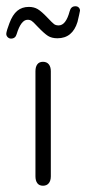

<svg xmlns="http://www.w3.org/2000/svg" viewBox="-34 -584 275 612"><path d="M79 -22Q79 -8 85 0Q91 8 103 8Q115 8 121.5 0Q128 -8 128 -22V-357Q128 -371 121.5 -379Q115 -387 103 -387Q91 -387 85 -379Q79 -371 79 -357ZM221 -550Q221 -556 217 -560Q213 -564 207 -564H206Q192 -564 188 -548Q176 -503 153 -503Q144 -503 138.5 -507Q133 -511 117 -528Q98 -548 86 -555Q74 -562 58 -562Q36 -562 21 -549.5Q6 -537 -4 -510Q-8 -500 -11 -490Q-14 -480 -14 -476Q-14 -470 -9.5 -465.5Q-5 -461 1 -461Q8 -461 12.5 -464.5Q17 -468 19 -475Q33 -521 54 -521Q62 -521 67.5 -517Q73 -513 85 -500Q107 -477 119 -469.5Q131 -462 149 -462Q197 -462 213 -514Q215 -523 218 -535.5Q221 -548 221 -550Z"/></svg>

Font: Beiruti Light
Style: Regular
Weight: 300
Designer: Arlette Boutros
Foundry: Boutros
Version: Version 1.41